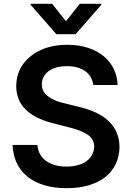

<svg xmlns="http://www.w3.org/2000/svg" viewBox="-20 -971 689 1002"><path d="M327.8 11Q201 11 125.7 -47.2Q50.8 -105.8 45.5 -214.8H175.1Q180.4 -158 222.7 -129.6Q264.6 -101.6 326.7 -101.6Q387.8 -101.6 427.9 -127.8Q468.4 -154.1 471.9 -205.3Q470.9 -246.8 435.7 -269.2Q418.3 -280.5 394.9 -289.8Q371.4 -299 341.3 -306.1L258.5 -327.4Q64.6 -375.7 64.6 -522.7Q66.4 -590.9 100.9 -637.1Q136.4 -684.3 194.8 -710.8Q253.2 -737.2 331.7 -737.2Q391.3 -737.2 439.1 -721.6Q486.9 -706 520.8 -677.9Q554.7 -649.9 573.5 -611.5Q592.3 -573.2 593.8 -527.3H467Q459.9 -576.3 422.9 -600.9Q386.4 -625.7 329.9 -625.7Q297.9 -625.7 273.4 -618.6Q248.9 -611.5 232.2 -598.7Q215.6 -585.9 207 -568.5Q198.5 -551.1 198.2 -530.9Q198.5 -500.7 216.6 -481.2Q250 -445.7 321.7 -430.8L389.9 -413.7Q601.2 -365.1 603.7 -204.2Q603 -155.2 584.2 -115.4Q565.3 -75.6 530.2 -47.6Q495 -19.5 444.1 -4.3Q393.1 11 327.8 11ZM374.6 -792.6H274.1L139.6 -946V-951H252.1L324.2 -860.1L396.3 -951H508.9V-946Z"/></svg>

Font: Linik Sans SemiBold
Style: Regular
Weight: 600
Designer: Fonts by Rasmus Andersson / Changes by Cristiano Sobral with parts from Marc Monis
Foundry: rsms
Version: Version 3.020; ttfautohint (v1.6)